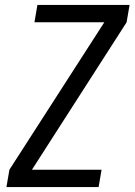

<svg xmlns="http://www.w3.org/2000/svg" viewBox="-20 -755 543 775"><path d="M6 0 18 -70 401 -665H119L131 -735H503L491 -665L109 -70H390L378 0Z"/></svg>

Font: iosevka_custom_sans_ss08
Style: Italic
Weight: 400
Italic angle: -10°
Designer: Belleve Invis
Foundry: Belleve Invis
Version: Version 10.3.0; ttfautohint (v1.8.3)